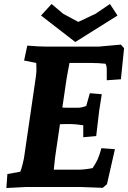

<svg xmlns="http://www.w3.org/2000/svg" viewBox="-20 -939 643 964"><path d="M212 -705H475L587 -715L603 -697L587 -541L516 -536V-595Q516 -607 510 -619Q472 -623 434 -623H329Q328 -617 321.5 -584Q315 -551 314 -542L293 -399Q302 -398 317 -398H370Q390 -398 413 -407L431 -471L491 -466Q481 -403 478 -383L463 -256L398 -250V-310Q358 -316 338 -316H310Q287 -316 281 -315L263 -193Q256 -152 250 -87H370Q405 -87 445 -95Q459 -116 470 -138Q483 -170 489 -195L557 -190L517 -14L496 4Q406 0 386 0H109L12 5L17 -65L82 -77Q86 -85 94 -116.5Q102 -148 103 -163L154 -512Q163 -567 163 -590.5Q163 -614 162 -623L101 -635L117 -710Q176 -705 212 -705ZM532 -919 570 -861 358 -728 186 -861 239 -919 297 -870 373 -829 460 -870Z"/></svg>

Font: Andada
Style: Bold Italic
Weight: 700
Italic angle: -8.29999°
Designer: Carolina Giovagnoli
Foundry: Carolina Giovagnoli
Version: Version 1.003